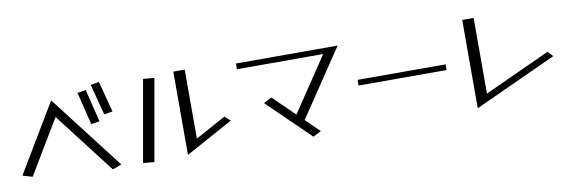

<svg xmlns="http://www.w3.org/2000/svg" viewBox="-54 -1144 4686 1589"><g transform="rotate(-10 2288.5 -349.5)"><path d="M689 -682 618 -670 685 -396 756 -407ZM808 -729 737 -716 805 -456 876 -469ZM392 -647 50 -75 132 -51 404 -505 796 4 872 -24Z M1266 -682 1172 -690 1051 -4 1145 4ZM1525 -126V-706H1429V-6L1827 -224L1781 -266Z M1951 -682V-634H2676L2371 -179L2191 -354L2123 -319L2478 26L2546 -9L2430 -122L2806 -682Z M2919 -374V-326H3659V-374Z M3954 -76V-712H3858V30L4548 -286L4508 -330Z"/></g></svg>

Font: LXGW Marker Gothic
Style: Regular
Weight: 400
Version: Version 1.001